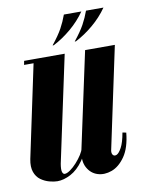

<svg xmlns="http://www.w3.org/2000/svg" viewBox="-87 -706 595 769"><g transform="rotate(-10 210.5 -322.0)"><path d="M165 -536H160Q188 -571 202 -596.5Q216 -622 226 -650H297Q272 -614 237 -584.5Q202 -555 165 -536ZM255 -536H250Q278 -571 292 -596.5Q306 -622 316 -650H387Q362 -614 327 -584.5Q292 -555 255 -536ZM300 -495 225 -143Q214 -92 191 -59.5Q168 -27 139.5 -12Q111 3 85 3Q71 3 52.5 -2Q34 -7 18 -18.5Q2 -30 -5.5 -51Q-13 -72 -7 -103L76 -495H202L110 -64Q106 -41 109 -31Q112 -21 119 -21Q128 -21 141.5 -30.5Q155 -40 168.5 -55Q182 -70 191.5 -85Q201 -100 203 -111L285 -495ZM406 -495 318 -81Q316 -69 321.5 -62.5Q327 -56 336.5 -60Q346 -64 357 -84Q368 -104 375 -144L390 -141Q384 -80 360 -45.5Q336 -11 305.5 0Q275 11 248 2.5Q221 -6 206.5 -32.5Q192 -59 200 -99L285 -495ZM86 -495 83 -479H34L37 -495Z"/></g></svg>

Font: Emberly Black
Style: Italic
Weight: 900
Italic angle: -12°
Designer: Rajesh Rajput
Foundry: Rajesh Rajput
Version: Version 1.000